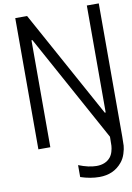

<svg xmlns="http://www.w3.org/2000/svg" viewBox="-120 -989 908 1321"><g transform="rotate(-10 333.5 -328.5)"><path d="M166.7 0H83.3V-916.7H166L576.8 -169.3H583.3V-916.7H666.7Q666.7 -916.7 666.7 15.6Q666.7 55.3 665.4 77.1Q664.1 99 653.6 132.2Q643.2 165.4 622.4 190.1Q564.5 260.4 464.8 260.4Q401.7 260.4 333.3 237.6V154.3Q403.6 182.3 458.3 182.3Q521.5 182.3 555.3 141.9Q568.4 125.7 574.9 103.2Q581.4 80.7 582.4 63.2Q583.3 45.6 583.3 9.1V0L173.2 -747.4H166.7Z"/></g></svg>

Font: Monoid
Style: Regular
Weight: 400
Width: 4
Monospace: yes
Designer: Andreas Larsen (@larsenwork)
Version: Version 0.61